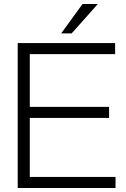

<svg xmlns="http://www.w3.org/2000/svg" viewBox="-20 -934 626 954"><path d="M68 0H554V-55H128V-348H522V-403H128V-665H552V-720H68ZM284 -768H336L466 -914H390Z"/></svg>

Font: Aspekta 250
Style: Regular
Weight: 250
Designer: Ivo Dolenc
Version: Version 2.000